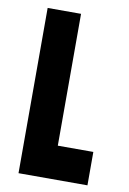

<svg xmlns="http://www.w3.org/2000/svg" viewBox="-81 -751 539 801"><g transform="rotate(10 188.5 -350.0)"><path d="M55 0V-700H196.5V-141.5H347V0Z"/></g></svg>

Font: Tourney Condensed Black
Style: Regular
Weight: 900
Width: 3
Designer: Tyler Finck
Foundry: Etcetera Type Co
Version: Version 1.010; ttfautohint (v1.8.3)